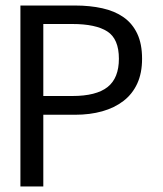

<svg xmlns="http://www.w3.org/2000/svg" viewBox="-20 -676 590 696"><path d="M137 0V-260H252Q306 -260 350.5 -272.5Q395 -285 427.5 -310Q460 -335 477.5 -373Q495 -411 495 -463Q495 -517 477.5 -554Q460 -591 428 -613.5Q396 -636 351 -646Q306 -656 252 -656H54V0ZM137 -589H242Q327 -589 369 -562Q411 -535 411 -463Q411 -393 370 -360.5Q329 -328 242 -328H137Z"/></svg>

Font: Codetta
Style: Regular
Weight: 400
Italic angle: -11°
Designer: Ulrich Proeller
Foundry: PROSA GmbH
Version: Version 2.00;September 29, 2018;FontCreator 11.5.0.2427 64-b